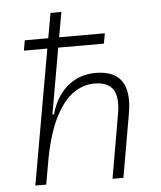

<svg xmlns="http://www.w3.org/2000/svg" viewBox="-52 -778 691 824"><g transform="rotate(-5 293.0 -366.0)"><path d="M399.4 0 447.3 -275.9Q459.5 -345.7 437.7 -379.9Q416 -414.1 356.4 -414.1Q310.5 -414.1 268.3 -385.7Q226.1 -357.4 191.4 -292.2Q156.7 -227.1 134.3 -116.2L113.8 0H66.9L169.4 -581.1H68.4L76.2 -625H177.2L196.3 -732.4H243.2L224.1 -625H420.9L413.1 -581.1H216.3L166.5 -297.4H173.3Q194.8 -374.5 245.6 -416.7Q296.4 -459 366.2 -459Q526.4 -459 493.7 -272L446.3 0Z"/></g></svg>

Font: Cascadia Mono NF ExtraLight
Style: Italic
Weight: 200
Italic angle: -10°
Monospace: yes
Designer: Aaron Bell
Foundry: Saja Typeworks
Version: Version 2404.023; ttfautohint (v1.8.4)